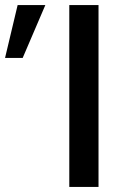

<svg xmlns="http://www.w3.org/2000/svg" viewBox="-198 -742 478 762"><path d="M77 0H193V-722H77ZM-18 -722H-128L-178 -512H-108Z"/></svg>

Font: Perun Medium
Style: Regular
Weight: 500
Foundry: Copyright (c) Stefan Peev, Context Ltd, 2016
Version: Version 1.089